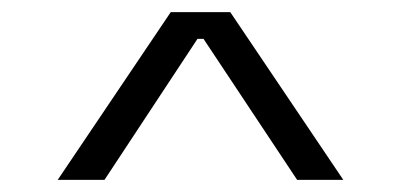

<svg xmlns="http://www.w3.org/2000/svg" viewBox="-20 -720 660 316"><path d="M75 -424 261 -700H359L545 -424H469L315 -656H305L152 -424Z"/></svg>

Font: Space 7353
Style: Regular
Weight: 400
Designer: Christine Claussen + Ruben Lyon  (Space 7353)
Version: Version 1.000;FEAKit 1.0